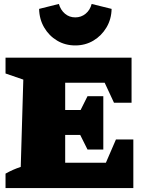

<svg xmlns="http://www.w3.org/2000/svg" viewBox="-20 -952 739 972"><path d="M567 -246H655V0H8V-73Q45 -94 85 -107L98 -549L8 -580V-660H646V-432H557L510 -533H310V-395H388L423 -465H503V-195H423L386 -269H310V-128H516ZM361 -722Q310 -722 269 -746.5Q228 -771 203.5 -813Q179 -855 178 -907L278 -932Q287 -901 309 -882.5Q331 -864 361 -864Q391 -864 413.5 -882.5Q436 -901 444 -932L545 -907Q544 -855 519 -813Q494 -771 453 -746.5Q412 -722 361 -722Z"/></svg>

Font: Piazzolla Black
Style: Regular
Weight: 900
Designer: Juan Pablo del Peral
Foundry: Huerta Tipografica
Version: Version 1.330